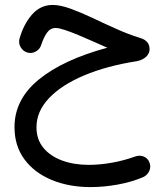

<svg xmlns="http://www.w3.org/2000/svg" viewBox="-20 -450 680 789"><path d="M196.8 -429.7Q227.5 -429.7 270 -414.3Q312.5 -398.9 360.8 -376Q409.2 -353 459 -330.8Q508.8 -308.6 554.7 -294.4Q594.7 -283.2 594.7 -247.6Q594.7 -230.5 580.8 -217Q566.9 -203.6 543 -198.7Q418 -179.2 325.2 -139.9Q232.4 -100.6 181.2 -46.4Q129.9 7.8 129.9 73.2Q129.9 122.6 158 157Q186 191.4 234.9 209.5Q283.7 227.5 344.7 227.5Q389.6 227.5 439.2 218.8Q488.8 210 534.7 193.4Q553.2 186.5 570.1 193.1Q586.9 199.7 593.8 216.8Q601.1 234.4 593.8 251.7Q586.4 269 569.3 277.3Q522 297.9 464.6 308.3Q407.2 318.8 352.1 318.8Q262.7 318.8 191.9 289.3Q121.1 259.8 80.3 204.6Q39.6 149.4 39.6 72.3Q39.6 -41.5 139.2 -123Q238.8 -204.6 420.9 -253.9Q395 -265.1 364 -279.1Q333 -293 302.5 -305.7Q272 -318.4 247.1 -326.7Q222.2 -335 209 -335Q186.5 -335 172.9 -315.2Q159.2 -295.4 149.9 -267.1Q145 -249 128.2 -239Q111.3 -229 93.3 -233.9Q75.2 -238.8 65.2 -255.6Q55.2 -272.5 60.1 -290.5Q76.7 -350.1 111.3 -389.9Q146 -429.7 196.8 -429.7Z"/></svg>

Font: Mikhak Medium
Style: Regular
Weight: 500
Designer: Amin Abedi
Version: Version 3.3